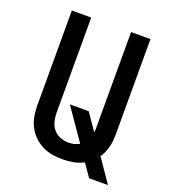

<svg xmlns="http://www.w3.org/2000/svg" viewBox="-142 -840 884 996"><g transform="rotate(20 300.0 -341.5)"><path d="M465 52 416 -18Q390 -4 360 1.5Q330 7 300 7Q271 7 242 2Q213 -3 187 -16.5Q161 -30 140 -51Q119 -72 106 -98Q93 -124 88 -153Q83 -182 83 -211V-735H190V-211Q190 -187 195.5 -163.5Q201 -140 216 -121.5Q231 -103 253.5 -94Q276 -85 300 -85Q316 -85 331 -88.5Q346 -92 360 -100L240 -274H344L408 -181Q410 -188 410 -196Q410 -204 410 -211V-735H517V-211Q517 -193 515.5 -175.5Q514 -158 509.5 -140.5Q505 -123 498 -106.5Q491 -90 481 -76L569 52Z"/></g></svg>

Font: Iosevka Semibold Extended
Style: Regular
Weight: 600
Width: 7
Monospace: yes
Designer: Belleve Invis
Foundry: Belleve Invis
Version: Version 32.5.0; ttfautohint (v1.8.4)